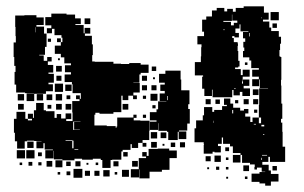

<svg xmlns="http://www.w3.org/2000/svg" viewBox="-20 -562 961 606"><path d="M872 -99H880V-51H832V-67H827V-51H808V-42H828V-24H835V-13H859V11H835V24H817V17H799V12H774V-14H799V-19H817V-20H806V-33H791V-27H783V-35H784V-43H769V-48H744V-73H739V-79H715V-100H706V-108H684V-128H680V-108H668V-101H677V-81H657V-83H651V-77H623V-105H624V-107H623V-113H594V-157H599V-182H620V-198H624V-224H650V-209H656V-215H681V-227H696V-231H687V-251H707V-235H716V-222H738V-213H750V-218H764V-204H754V-194H770V-177H777V-191H797V-173H804V-191H797V-231H798V-283H826V-284H800V-311H798V-290H776V-312H797V-320H776V-342H797V-347H773V-371H767V-381H747V-401H751V-412H748V-430H754V-441H747V-461H764V-463H739V-485H736V-472H723V-458H734V-444H720V-448H713V-442H718V-429H730V-425H731V-417H730V-401H732V-370H736V-352H732V-349H722V-344H740V-325H746V-342H768V-320H746V-305H744V-298H747V-311H767V-291H749V-283H769V-259H745V-272H737V-261H717V-278H713V-255H651V-279H649V-259H625V-282H618V-320H621V-324H595V-366H614V-384H615V-413H616V-422H603V-448H624V-462H618V-500H631V-510H649V-529H664V-537H688V-526H697V-534H715V-525H724V-537H749V-542H813V-522H828V-500H810V-494H830V-475H836V-464H860V-446H867V-424H864V-404H862V-384H865V-382H868V-310H867V-292H868V-235H871V-187H867V-175H871V-146H872ZM834 -524H860V-498H834ZM396 -95V-107H392V-89H367V-84H363V-58H334V-57H329V-32H303V-57H298V-61H273V-58H239V-61H215V-56H177V-59H150V-86H149V-62H123V-88H147V-90H121V-110H117V-94H95V-116H111V-117H88V-118H65V-116H58V-93H34V-116H27V-143H24V-187H32V-209H60V-187H68V-182H81V-187H68V-203H84V-190H87V-214H94V-237H118V-214H125V-211H152V-190H159V-202H173V-188H187V-204H205V-186H189V-180H209V-207H208V-243H231V-249H220V-261H232V-250H235V-268H209V-296H207V-303H184V-327H204V-334H185V-356H204V-362H183V-381H172V-392H153V-418H172V-429H177V-443H174V-451H152V-471H144V-457H128V-473H142V-482H123V-508H142V-519H190V-516H217V-504H235V-486H218V-483H244V-457H247V-474H265V-456H248V-449H270V-422H273V-388H271V-368H279V-367H338V-361H362V-360H388V-363H424V-358H449V-332H424V-327H420V-301H401V-300H421V-270H401V-261H412V-249H400V-260H385V-246H367V-260H363V-208H338V-203H294V-206H281V-200H278V-166H317V-164H345V-159H348V-163H350V-191H401V-200H411V-190H402V-182H423V-181H452V-149H451V-120H430V-111H416V-95ZM709 -482H718V-490H729V-497H713V-516H712V-496H685V-493H709ZM29 -354H25V-382H23V-428H30V-448H29V-477H28V-513H57V-514H95V-507H118V-483H95V-478H119V-456H127V-414H122V-389H104V-387H118V-370H129V-382H143V-368H131V-357H148V-333H133V-329H150V-301H133V-296H147V-274H125V-266H88V-243H64V-267H87V-268H59V-270H31V-295H26V-335H29ZM806 -508H805V-504H806ZM247 -504H265V-486H247ZM854 -488V-474H840V-488ZM92 -476V-460H93V-476ZM689 -469H685V-467H689ZM767 -447H769V-458H767ZM160 -429V-441H172V-429ZM131 -430V-440H141V-430ZM163 -372V-378H169V-372ZM761 -365V-357H753V-365ZM175 -336H157V-354H175ZM459 -352H473V-338H459ZM578 -233H574V-218H579V-172H571V-150H545V-147H568V-123H544V-146H541V-120H511V-146H507V-149H480V-173H479V-152H453V-178H474V-182H453V-208H474V-217H479V-242H505V-243H484V-267H500V-275H486V-295H500V-301H482V-329H502V-339H550V-311H552V-277H578ZM174 -323V-307H158V-323ZM428 -323H444V-307H428ZM469 -318V-312H463V-318ZM179 -272H153V-298H179ZM186 -295H206V-275H186ZM428 -293H444V-277H428ZM458 -293H474V-277H458ZM723 -281V-284H720V-281ZM778 -280H796V-262H778ZM455 -266H477V-244H455ZM36 -265H56V-245H36ZM116 -265V-245H96V-265ZM156 -265H176V-245H156ZM127 -264H145V-246H127ZM190 -249V-261H202V-249ZM431 -260H441V-250H431ZM508 -246H510V-259H508ZM629 -233V-249H645V-233ZM749 -249H765V-233H749ZM779 -249H795V-233H779ZM660 -248H674V-234H660ZM722 -236V-246H732V-236ZM55 -234V-216H37V-234ZM175 -234V-216H157V-234ZM205 -216H187V-234H205ZM385 -216H367V-234H385ZM142 -231V-219H130V-231ZM471 -230V-220H461V-230ZM792 -216V-206H782V-216ZM713 -204H716V-215H713ZM441 -190H431V-200H441ZM654 -174H655V-181H654ZM234 -177V-178H211V-152H232V-153H214V-177ZM781 -171V-169H788V-171ZM814 -163V-168H805V-163ZM456 -145H476V-125H456ZM487 -144H505V-126H487ZM811 -136H814V-139H811ZM208 -94H212V-118H209V-119H187V-117H208ZM66 -95V-115H86V-95ZM475 -114V-96H457V-114ZM564 -97H548V-113H564ZM519 -98V-112H533V-98ZM442 -111V-99H430V-111ZM499 -108V-102H493V-108ZM703 -85H691V-97H703ZM478 -93H514V-87H538V-63H515V-26H491V-20H452V1H420V-27H419V-2H393V-28H418V-63H441V-68H429V-82H443V-70H449V-92H478ZM227 -91H215V-89H227ZM59 -62H33V-88H59ZM89 -62H63V-88H89ZM369 -68V-82H383V-68ZM112 -69H100V-81H112ZM739 -49H715V-73H739ZM823 -73H807V-71H823ZM677 -51H657V-71H677ZM645 -53H629V-69H645ZM701 -57H693V-65H701ZM807 -64H805V-57H807ZM177 -34H155V-56H177ZM145 -36H127V-54H145ZM415 -54V-36H397V-54ZM218 -37V-53H234V-37ZM354 -37H338V-53H354ZM203 -38H189V-52H203ZM82 -39H70V-51H82ZM111 -40H101V-50H111ZM50 -41H42V-49H50ZM282 -41V-49H290V-41ZM253 -42V-48H259V-42ZM766 -22H748V-40H766ZM854 -38V-24H840V-38ZM672 -26H662V-36H672ZM701 -27H693V-35H701ZM640 -28H634V-34H640ZM240 -1H212V-29H240ZM387 -4H365V-26H387ZM326 -5H306V-25H326ZM264 -7H248V-23H264ZM294 -7H278V-23H294ZM202 -9H190V-21H202ZM170 -11H162V-19H170ZM350 -11H342V-19H350ZM761 3H753V-5H761ZM700 2H694V-4H700Z"/></svg>

Font: Rubik-Storm
Style: Regular
Weight: 400
Designer: NaN (generative design), Hubert & Fischer (Rubik source font outlines)
Foundry: NaN, Hubert & Fischer
Version: Version 1.000